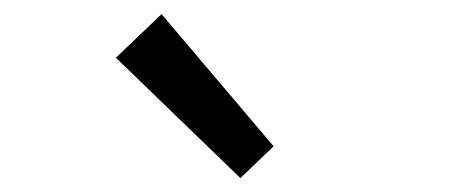

<svg xmlns="http://www.w3.org/2000/svg" viewBox="-20 -892 645 271"><path d="M319.3 -640.6 143.6 -810.5 208 -872.1 366.2 -685.5Z"/></svg>

Font: GenYoGothic TW TTF Regular
Style: Regular
Weight: 400
Version: Version 1.300